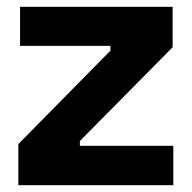

<svg xmlns="http://www.w3.org/2000/svg" viewBox="-20 -545 564 565"><path d="M34 0V-121L305 -396V-410H39V-525H488V-406L215 -130V-116H490V0Z"/></svg>

Font: Bricolage Grotesque 96pt ExtraBold
Style: Bold
Weight: 700
Version: Version 1.001;gftools[0.9.33.dev8+g029e19f]